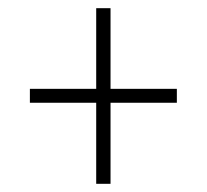

<svg xmlns="http://www.w3.org/2000/svg" viewBox="-20 -592 505 469"><path d="M215 -143H250V-341H412V-375H250V-572H215V-375H53V-341H215Z"/></svg>

Font: Noto Serif Georgian Condensed ExtraLight
Style: Regular
Weight: 200
Width: 3
Designer: Monotype Design Team, Akaki Razmadze
Foundry: Google LLC
Version: Version 2.003